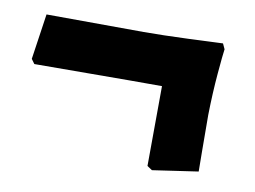

<svg xmlns="http://www.w3.org/2000/svg" viewBox="-47 -405 601 452"><g transform="rotate(10 253.0 -178.5)"><path d="M328 -25 329 -216H251L24 -215L16 -226L32 -335L264 -334Q308 -334 370.5 -336.5Q433 -339 453 -340L459 -327Q457 -314 453 -267.5Q449 -221 448 -168Q448 -117 448.5 -80.5Q449 -44 449 -33L340 -17Z"/></g></svg>

Font: Alegreya ExtraBold
Style: Regular
Weight: 800
Designer: Juan Pablo del Peral
Foundry: Huerta Tipografica
Version: Version 2.007; ttfautohint (v1.6)